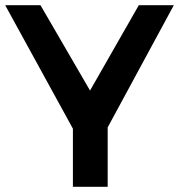

<svg xmlns="http://www.w3.org/2000/svg" viewBox="-21 -720 690 740"><path d="M649 -700 394 -229V0H260V-224L-1 -700H135L326 -371L514 -700Z"/></svg>

Font: Montserrat arm Medium
Style: Regular
Weight: 500
Designer: Julieta Ulanovsky
Foundry: Julieta Ulanovsky
Version: Version 6.000;PS 006.000;hotconv 1.0.88;makeotf.lib2.5.64775